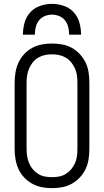

<svg xmlns="http://www.w3.org/2000/svg" viewBox="-20 -969 540 997"><path d="M250 8Q277 8 303.5 3Q330 -2 353 -15Q376 -28 394.5 -47.5Q413 -67 424.5 -91.5Q436 -116 440 -142Q444 -168 444 -195V-540Q444 -567 440 -593.5Q436 -620 424.5 -644Q413 -668 394.5 -688Q376 -708 353 -720.5Q330 -733 303.5 -738Q277 -743 250 -743Q223 -743 197 -738Q171 -733 147.5 -720.5Q124 -708 105.5 -688Q87 -668 76 -644Q65 -620 60.5 -593.5Q56 -567 56 -540V-195Q56 -168 60.5 -142Q65 -116 76 -91.5Q87 -67 105.5 -47.5Q124 -28 147.5 -15Q171 -2 197 3Q223 8 250 8ZM250 -49Q231 -49 212.5 -52.5Q194 -56 178 -66Q162 -76 150 -90.5Q138 -105 131 -122Q124 -139 121 -157.5Q118 -176 118 -195V-540Q118 -559 121 -577.5Q124 -596 131 -613Q138 -630 150 -645Q162 -660 178 -669.5Q194 -679 212.5 -683Q231 -687 250 -687Q269 -687 287.5 -683Q306 -679 322 -669.5Q338 -660 350 -645Q362 -630 369.5 -613Q377 -596 379.5 -577.5Q382 -559 382 -540V-195Q382 -176 379.5 -157.5Q377 -139 369.5 -122Q362 -105 350 -90.5Q338 -76 322 -66Q306 -56 287.5 -52.5Q269 -49 250 -49ZM99 -789H161Q161 -808 165.5 -827.5Q170 -847 182 -862.5Q194 -878 212.5 -885.5Q231 -893 250 -893Q269 -893 287.5 -885.5Q306 -878 318 -862.5Q330 -847 334.5 -827.5Q339 -808 339 -789H401Q401 -820 392.5 -851Q384 -882 363 -905Q342 -928 311.5 -938.5Q281 -949 250 -949Q219 -949 188.5 -938.5Q158 -928 137 -905Q116 -882 107.5 -851Q99 -820 99 -789Z"/></svg>

Font: Iosevka SS09 Light
Style: Regular
Weight: 300
Monospace: yes
Designer: Belleve Invis
Foundry: Belleve Invis
Version: Version 5.2.1; ttfautohint (v1.8.3)